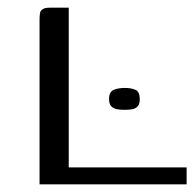

<svg xmlns="http://www.w3.org/2000/svg" viewBox="-20 -480 506 500"><path d="M159 -460V-44H466V0H83V-427Q83 -438 84 -445Q85 -452 91 -456Q97 -460 110 -460ZM264 -222Q264 -241 276 -246Q288 -251 305 -251Q322 -251 333 -246Q344 -241 344 -222Q344 -209 338.5 -203Q333 -197 324 -195.5Q315 -194 304 -194Q294 -194 285 -195.5Q276 -197 270 -203Q264 -209 264 -222Z"/></svg>

Font: Genos
Style: Regular
Weight: 400
Designer: Robert E. Leuschke
Foundry: Robert E. Leuschke
Version: Version 1.010